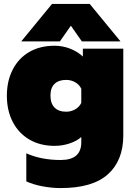

<svg xmlns="http://www.w3.org/2000/svg" viewBox="-20 -728 683 978"><path d="M245 -708H437L594 -517H397L341 -597L285 -517H88ZM114 196V53Q190 87 289 87Q394 87 394 -3V-30Q372 -10 335 2.5Q298 15 258 15Q185 15 130 -17Q75 -49 45 -107Q15 -165 15 -240Q15 -316 45 -374Q75 -432 129.5 -463.5Q184 -495 258 -495Q299 -495 337.5 -480Q376 -465 402 -440V-480H608V-38Q608 89 530 159.5Q452 230 289 230Q243 230 196 221Q149 212 114 196ZM394 -204V-276Q384 -297 363 -309Q342 -321 317 -321Q279 -321 258 -301Q237 -281 237 -241Q237 -201 258 -180Q279 -159 317 -159Q342 -159 363 -171Q384 -183 394 -204Z"/></svg>

Font: Readiness Black
Style: Regular
Weight: 900
Designer: Katatrad Team
Foundry: CadsonDemak
Version: Version 1.00;April 23, 2019;FontCreator 11.5.0.2425 64-bit; 